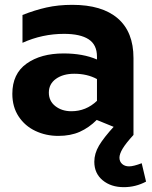

<svg xmlns="http://www.w3.org/2000/svg" viewBox="-20 -550 630 794"><path d="M275 -90Q236 -90 209 -111Q182 -132 182 -167Q182 -203 211.5 -224Q241 -245 287 -245Q341 -245 381 -223V-133Q336 -90 275 -90ZM279 -530Q221 -530 172 -519Q123 -508 73 -488V-373Q155 -410 245 -410Q312 -410 346.5 -387.5Q381 -365 381 -316V-304Q323 -329 243 -329Q149 -329 90 -287Q31 -245 31 -162Q31 -108 57 -68.5Q83 -29 126.5 -8.5Q170 12 221 12Q272 12 310 -5Q348 -22 380 -54L532 8V-310Q532 -418 467 -474Q402 -530 279 -530ZM514 138Q496 138 485 128Q474 118 474 102Q474 87 487 65Q500 43 532 8L454 -30Q409 19 389.5 52Q370 85 370 119Q370 167 404.5 195.5Q439 224 492 224Q541 224 584 201L566 125Q532 138 514 138Z"/></svg>

Font: Geom
Style: Bold
Weight: 700
Version: Version 1.102